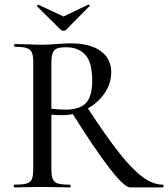

<svg xmlns="http://www.w3.org/2000/svg" viewBox="-20 -817 733 837"><path d="M291 -330 358 -352Q443 -222 500.5 -149.5Q558 -77 603 -44.5Q648 -12 690 -12Q693 -12 693 -6Q693 0 690 0H547Q522 0 455 -87Q388 -174 291 -330ZM465 -502Q465 -453 435.5 -410Q406 -367 357 -341Q308 -315 253 -315Q232 -315 204 -317V-81Q204 -51 210 -36.5Q216 -22 232.5 -17Q249 -12 285 -12Q288 -12 288 -6Q288 0 285 0Q254 0 236 -1L164 -2L94 -1Q75 0 43 0Q40 0 40 -6Q40 -12 43 -12Q79 -12 96 -17Q113 -22 119 -36.5Q125 -51 125 -81V-544Q125 -574 119 -588Q113 -602 96.5 -607.5Q80 -613 44 -613Q42 -613 42 -619Q42 -625 44 -625L94 -624Q138 -622 164 -622Q182 -622 198 -623Q214 -624 226 -625Q259 -628 288 -628Q373 -628 419 -594.5Q465 -561 465 -502ZM269 -611Q243 -611 229.5 -606Q216 -601 210 -586.5Q204 -572 204 -542V-343Q242 -339 263 -339Q327 -339 354.5 -367.5Q382 -396 382 -466Q382 -545 352 -578Q322 -611 269 -611ZM141 -791Q141 -793 144 -795Q147 -797 148 -796L257 -745L365 -797H366Q369 -797 370.5 -794.5Q372 -792 370 -790L268 -687Q264 -683 257 -683Q249 -683 245 -687L142 -789Z"/></svg>

Font: Cormorant SC Medium
Style: Regular
Weight: 500
Designer: Christian Thalmann (Catharsis Fonts)
Foundry: Catharsis Fonts
Version: Version 4.000